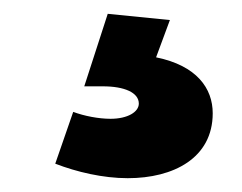

<svg xmlns="http://www.w3.org/2000/svg" viewBox="-20 -29 351 278"><path d="M136 -9 102 96H129C160 96 181 105 181 121C181 133 165 143 140 143C123 143 102 139 86 133L60 208C91 220 129 229 165 229C231 229 288 200 288 135C288 99 265 66 206 54L226 0Z"/></svg>

Font: Juman SemiBold
Style: Regular
Weight: 600
Designer: Bandar Raffah (Arabic) Julieta Ulanovsky (Latin)
Foundry: Caramella
Version: Version 5.022;PS 005.022;hotconv 1.0.88;makeotf.lib2.5.64775